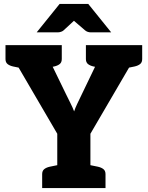

<svg xmlns="http://www.w3.org/2000/svg" viewBox="-20 -959 753 979"><path d="M272 0V-277L8 -729H157Q179 -729 192.5 -718.5Q206 -708 213 -692L316 -480Q328 -455 339 -433.5Q350 -412 358 -391Q363 -407 373.5 -429Q384 -451 398 -480L500 -692Q507 -706 522 -717.5Q537 -729 555 -729H705L441 -277V0ZM155 -666V-729H229V-666ZM485 -666V-729H559V-666ZM105 -729 91 -611 47 -620Q29 -624 18.5 -632.5Q8 -641 8 -658V-729ZM295 -729V-658Q295 -641 284.5 -632.5Q274 -624 256 -620L212 -611L198 -729ZM515 -729 501 -611 457 -620Q439 -624 428.5 -632.5Q418 -641 418 -658V-729ZM705 -729V-658Q705 -641 694.5 -632.5Q684 -624 666 -620L622 -611L608 -729ZM195 0V-71Q195 -88 205.5 -96.5Q216 -105 234 -109L278 -118L292 0ZM421 0 435 -118 479 -109Q497 -105 507.5 -96.5Q518 -88 518 -71V0ZM167 -794 284 -939H430L547 -794H444Q426 -794 414 -804L357 -853L304 -804Q300 -800 291.5 -797Q283 -794 274 -794Z"/></svg>

Font: Aleo Black
Style: Regular
Weight: 900
Designer: Alessio Laiso
Foundry: Alessio Laiso
Version: Version 2.001;gftools[0.9.29]